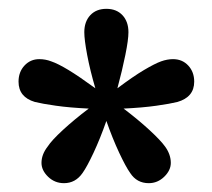

<svg xmlns="http://www.w3.org/2000/svg" viewBox="-20 -752 481 435"><path d="M221 -478Q207 -438 192 -406Q177 -374 167 -360Q151 -337 125 -337Q104 -337 89 -351.5Q74 -366 74 -383Q74 -402 88 -420Q97 -434 122.5 -457.5Q148 -481 181 -506Q138 -508 106.5 -512.5Q75 -517 59 -521Q22 -532 22 -567Q22 -589 35.5 -603.5Q49 -618 69 -618Q83 -618 96 -613Q111 -608 135 -593.5Q159 -579 196 -552Q184 -593 177.5 -627.5Q171 -662 171 -679Q171 -703 184.5 -717.5Q198 -732 221 -732Q244 -732 257.5 -717.5Q271 -703 271 -679Q271 -662 264 -627.5Q257 -593 246 -552Q282 -579 306.5 -593.5Q331 -608 345 -613Q359 -618 372 -618Q393 -618 406.5 -603.5Q420 -589 420 -567Q420 -532 382 -521Q366 -517 334.5 -512.5Q303 -508 260 -506Q293 -481 318.5 -457.5Q344 -434 354 -420Q367 -402 367 -383Q367 -366 352 -351.5Q337 -337 317 -337Q290 -337 275 -360Q265 -374 250 -406Q235 -438 221 -478Z"/></svg>

Font: Wix Madefor Display
Style: Bold
Weight: 700
Designer: Dalton Maag Ltd
Foundry: Dalton Maag Ltd
Version: Version 3.100